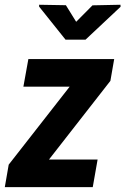

<svg xmlns="http://www.w3.org/2000/svg" viewBox="-33 -772 518 792"><path d="M369.6 -113.8 349.6 0H22.9L43.5 -113.8ZM422.4 -438.5 80.1 0H-13.2L2.9 -92.8L343.3 -528.3H438ZM391.6 -528.3 371.1 -414.6H63.5L84 -528.3ZM238.8 -750.5 281.2 -682.1 348.6 -750 463.9 -752.4 464.4 -744.1 319.8 -608.4H237.3L128.4 -744.6V-752.4Z"/></svg>

Font: Roboto Condensed
Style: Bold Italic
Weight: 700
Italic angle: -12°
Designer: Christian Robertson
Foundry: Google
Version: Version 3.0